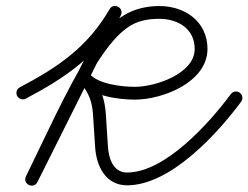

<svg xmlns="http://www.w3.org/2000/svg" viewBox="-20 -588 815 630"><path d="M36.3 -273.2C41.7 -263 54.4 -259 64.7 -264.4C196 -333.5 299.6 -404.8 375.8 -536.7C382.6 -548.4 376.4 -559.5 366.9 -564.6C357.5 -569.6 344.9 -568.7 338.8 -556.6C247.6 -374.2 156.4 -191.8 65.2 -9.4C59 3 65.4 13.9 74.9 18.6C84.3 23.2 96.9 21.6 102.9 9.1C126.3 -39.3 149.7 -87.8 173.1 -136.2C221.7 -236.9 309.1 -448.5 412.3 -506.3C440.2 -521.9 471.4 -526.2 502.9 -526.2C563.8 -526.2 618.8 -493.6 618.8 -427.5C618.8 -345.6 489.2 -303.1 422.6 -303.1C382.1 -303.1 302.9 -311.4 274.5 -345.2C265.5 -355.9 253 -354.5 244.9 -347.7C236.9 -341 233.4 -328.8 242.4 -318.2C271.1 -284.3 282.5 -255.4 285.3 -210.7C287.6 -175.3 289.9 -140 292.2 -104.7C296.2 -43 326.6 20.1 396.9 20.1C538.9 20.1 692.5 -148 771.2 -254.3C778.1 -263.6 776.1 -276.7 766.8 -283.6C757.5 -290.5 744.3 -288.6 737.4 -279.3C668.1 -185.7 522.3 -21.9 396.9 -21.9C350.8 -21.9 336.6 -69.1 334.1 -107.4C331.8 -142.7 329.5 -178.1 327.3 -213.4C323.8 -266.9 308.9 -304.6 274.5 -345.3C265.4 -356 252.9 -354.6 244.9 -347.8C236.9 -341 233.4 -328.9 242.3 -318.2C280.1 -273.2 367.9 -261.1 422.6 -261.1C514.5 -261.1 660.8 -318.7 660.8 -427.5C660.8 -517 587.2 -568.2 502.9 -568.2C366.7 -568.2 303 -470.3 241.6 -361.8C203.3 -294.3 169 -224.4 135.2 -154.5C111.9 -106 88.5 -57.6 65.1 -9.1C59 3.4 65.4 14.2 74.7 18.8C84.1 23.5 96.6 21.8 102.8 9.4C194 -173 285.2 -355.4 376.4 -537.8C382.5 -550 376.6 -560.8 367.5 -565.7C358.5 -570.6 346.2 -569.5 339.4 -557.7C267.3 -432.9 169.4 -366.9 45.2 -301.6C34.9 -296.2 30.9 -283.5 36.3 -273.2Z"/></svg>

Font: FRB American Cursive Guidelines Medium
Style: Italic
Weight: 500
Italic angle: -25°
Version: Version 2.0;Modular Font Editor K font №1